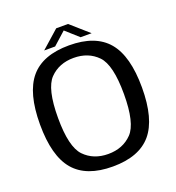

<svg xmlns="http://www.w3.org/2000/svg" viewBox="-142 -903 937 1021"><g transform="rotate(-20 327.0 -392.0)"><path d="M323 5Q472 5 541.8 -77Q611.5 -159 611.5 -337.5Q611.5 -515.5 541.8 -598Q472 -680.5 323 -680.5Q173.5 -680.5 104 -598Q34.5 -515.5 34.5 -337.5Q34.5 -159 104.2 -77Q174 5 323 5ZM323 -66Q240 -66 188.2 -119.5Q136.5 -173 136.5 -337.5Q136.5 -503 188.2 -556.2Q240 -609.5 323 -609.5Q406 -609.5 457.8 -556.2Q509.5 -503 509.5 -337.5Q509.5 -173 457.8 -119.5Q406 -66 323 -66ZM190 -700H252L324 -764.5L396 -700H458.5L357.5 -789H290.5Z"/></g></svg>

Font: Anybody UltraCondensed Thin
Style: Regular
Weight: 400
Version: Version 1.111